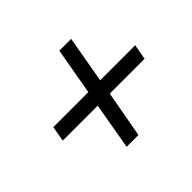

<svg xmlns="http://www.w3.org/2000/svg" viewBox="-114 -756 791 791"><g transform="rotate(-45 281.0 -361.0)"><path d="M222.2 -123 257.8 -327.1H54.2L65.9 -394H270L306.2 -599.1H375L338.9 -394H543L530.8 -327.1H328.1L291 -123Z"/></g></svg>

Font: Hubot Sans
Style: Italic
Weight: 400
Italic angle: -10°
Designer: Deni Anggara
Foundry: GitHub
Version: Version 1.001;gftools[0.9.31]